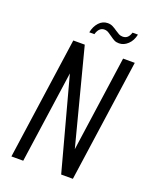

<svg xmlns="http://www.w3.org/2000/svg" viewBox="-136 -795 695 872"><g transform="rotate(20 211.5 -359.5)"><path d="M27.7 0 111.7 -591H167.1L287 -129.4L352.4 -591H408.8L324.8 0H268.2L148.3 -445.1L84.8 0ZM310.7 -649.7Q297.3 -649.7 288.2 -654.2Q279.2 -658.7 266.9 -667.8Q258.8 -673.4 249.2 -679.7Q239.6 -686 227.6 -686Q215.3 -686 206.1 -677.3Q196.9 -668.5 191.8 -650.7H167.2Q173.2 -680.6 190.6 -699.6Q208.1 -718.7 232.9 -718.7Q246.7 -718.7 257.8 -712.8Q269 -707 279.8 -699.2Q289.4 -692.5 297.6 -688.2Q305.7 -684 316 -684Q329.2 -684 338.1 -691.7Q347 -699.4 352.4 -716.4H378.5Q372.2 -686 353 -667.9Q333.8 -649.7 310.7 -649.7Z"/></g></svg>

Font: Alumni Sans SC Thin
Style: Italic
Weight: 100
Italic angle: -8°
Designer: Robert E. Leuschke
Foundry: Robert E. Leuschke
Version: Version 1.016